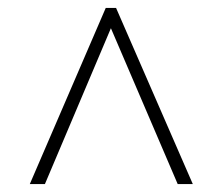

<svg xmlns="http://www.w3.org/2000/svg" viewBox="-20 -734 550 483"><path d="M55 -271 246 -714H272L465 -271H427L259 -663L93 -271Z"/></svg>

Font: Noto Serif SemiCondensed ExtraLight
Style: Italic
Weight: 200
Width: 4
Italic angle: -12°
Designer: Monotype Design Team
Foundry: Monotype Imaging Inc.
Version: Version 2.013